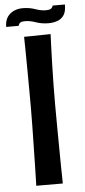

<svg xmlns="http://www.w3.org/2000/svg" viewBox="-81 -867 398 900"><g transform="rotate(-5 118.5 -417.5)"><path d="M56.4 -700.8 181.2 -702.8Q181.2 -702.8 180.5 -683.6Q179.8 -664.4 178.6 -631.6Q177.4 -598.8 176.2 -556.1Q175 -513.4 174.3 -465.9Q173.6 -418.4 173.6 -370.8Q173.6 -323.2 174.1 -271.7Q174.6 -220.2 175 -172Q175.4 -123.8 175.9 -84.8Q176.4 -45.8 176.9 -23Q177.4 -0.2 177.4 -0.2L52.4 -0.4Q52.4 -0.4 53.2 -26Q54 -51.6 54.8 -93.1Q55.6 -134.6 56.6 -183.7Q57.6 -232.8 58.4 -281.6Q59.2 -330.4 59.2 -368.8Q59.2 -409.6 58.9 -457.2Q58.6 -504.8 58.3 -551.8Q58 -598.8 57.4 -638.2Q56.8 -677.6 56.4 -700.8ZM35.6 -754.4H-23.2Q-23 -784.6 -10.2 -802.2Q2.6 -819.8 21.7 -827.5Q40.8 -835.2 60.8 -835.2Q93.4 -835.2 119.7 -825.6Q146 -816 169.2 -816Q184.2 -816 191.8 -820.2Q199.4 -824.4 202.6 -835.2H260.2Q260.6 -800.8 247.8 -783.5Q235 -766.2 215.8 -760.3Q196.6 -754.4 176.2 -754.4Q144.2 -754.4 117.5 -764Q90.8 -773.6 67.2 -773.6Q52.2 -773.6 45.5 -769.7Q38.8 -765.8 35.6 -754.4Z"/></g></svg>

Font: Truculenta
Style: Regular
Weight: 400
Designer: Ivan Castro, Eva Sanz & Omnibus-Type Team
Foundry: Omnibus-Type
Version: Version 1.002